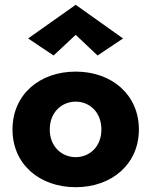

<svg xmlns="http://www.w3.org/2000/svg" viewBox="-20 -769 629 799"><path d="M295 -624 386 -538 492 -609 295 -749 97 -609 203 -538ZM32 -230C32 -86 144 10 295 10C445 10 558 -86 558 -230C558 -375 445 -471 295 -471C144 -471 32 -375 32 -230ZM187 -230C187 -302 237 -346 295 -346C353 -346 402 -302 402 -230C402 -159 353 -115 295 -115C237 -115 187 -159 187 -230Z"/></svg>

Font: Jost
Style: Bold
Weight: 700
Version: Version 3.710